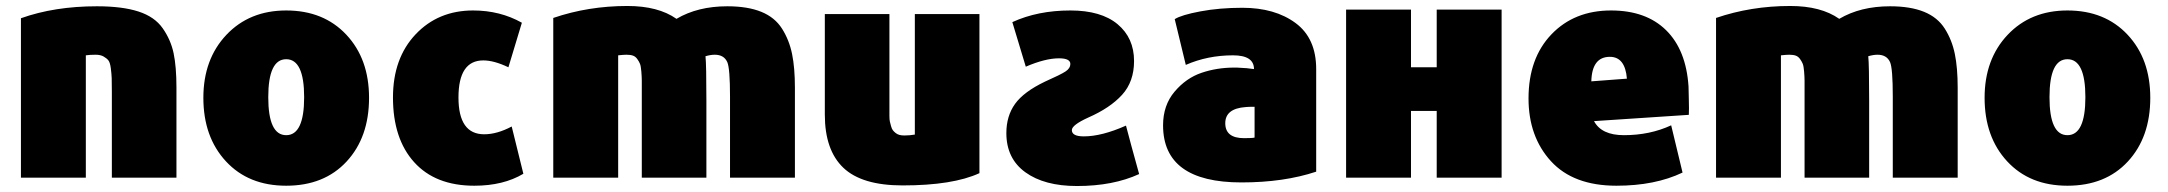

<svg xmlns="http://www.w3.org/2000/svg" viewBox="-20 -594 7250 642"><path d="M570 0H354V-270Q354 -276 354 -287Q354 -318 353.5 -332.5Q353 -347 350.5 -366Q348 -385 342.5 -392Q337 -399 326.5 -405Q316 -411 300 -411Q280 -411 267 -409V0H50V-533Q162 -573 304 -573Q389 -573 443 -555.5Q497 -538 524 -499.5Q551 -461 560.5 -416Q570 -371 570 -301Z M1214 -267Q1214 -135 1139 -54Q1064 27 937 27Q811 27 735.5 -54.5Q660 -136 660 -267Q660 -396 737 -477.5Q814 -559 937 -559Q1062 -559 1138 -478Q1214 -397 1214 -267ZM937 -142Q997 -142 997 -269Q997 -396 937 -396Q877 -396 877 -269Q877 -142 937 -142Z M1730 -13Q1663 27 1566 27Q1436 27 1365 -51.5Q1294 -130 1294 -268Q1294 -399 1369.5 -479Q1445 -559 1562 -559Q1652 -559 1725 -518Q1710 -469 1680 -369Q1632 -392 1596 -392Q1513 -392 1513 -268Q1513 -145 1599 -145Q1642 -145 1691 -171Z M2638 0H2421V-271Q2421 -365 2412 -386Q2401 -411 2370 -411Q2356 -411 2339 -406Q2342 -378 2342 -257V0H2126V-270Q2126 -275 2126 -284Q2126 -311 2126 -323.5Q2126 -336 2124.5 -354.5Q2123 -373 2120 -380.5Q2117 -388 2111 -396.5Q2105 -405 2096.5 -408Q2088 -411 2075 -411Q2065 -411 2047 -409V0H1830V-534Q1947 -574 2078 -574Q2181 -574 2242 -531Q2313 -573 2412 -573Q2480 -573 2525.5 -554.5Q2571 -536 2595 -498Q2619 -460 2628.5 -413.5Q2638 -367 2638 -301Z M3255 -15Q3166 26 2998 26Q2862 26 2800 -33Q2738 -92 2738 -211V-547H2954V-278Q2954 -269 2954 -252.5Q2954 -236 2954 -228Q2954 -220 2954 -207Q2954 -194 2955.5 -187.5Q2957 -181 2959.5 -172Q2962 -163 2965.5 -158.5Q2969 -154 2974.5 -149.5Q2980 -145 2987 -143Q2994 -141 3004 -141Q3022 -141 3039 -144V-547H3255Z M3345 -149Q3345 -206 3374 -246.5Q3403 -287 3474 -321Q3528 -345 3543.5 -355.5Q3559 -366 3559 -380Q3559 -399 3521 -399Q3475 -399 3410 -371L3365 -520Q3450 -559 3559 -559Q3662 -559 3717 -513Q3772 -467 3772 -390Q3772 -321 3732 -277Q3692 -233 3619 -201Q3564 -176 3564 -159Q3564 -138 3604 -138Q3664 -138 3745 -174Q3759 -120 3789 -12Q3702 28 3581 28Q3472 28 3408.5 -18Q3345 -64 3345 -149Z M4381 -363V-20Q4273 16 4131 16Q3869 16 3869 -175Q3869 -242 3907.5 -287.5Q3946 -333 3997.5 -350.5Q4049 -368 4107 -368H4116Q4125 -367 4132 -367Q4145 -367 4173 -363Q4173 -409 4103 -409Q4018 -409 3945 -377L3908 -530Q3930 -544 3994 -556Q4058 -568 4134 -568Q4243 -568 4312 -517Q4381 -466 4381 -363ZM4175 -134V-237Q4154 -237 4145 -236Q4077 -231 4077 -182Q4077 -132 4140 -132Q4168 -132 4175 -134Z M5001 -562V0H4784V-223H4698V0H4481V-562H4698V-369H4784V-562Z M5627 -210 5310 -189Q5335 -142 5410 -142Q5497 -142 5568 -175L5606 -17Q5514 27 5385 27Q5241 27 5166 -55Q5091 -137 5091 -265Q5091 -399 5167.5 -479Q5244 -559 5367 -559Q5484 -559 5551 -493Q5618 -427 5626 -305Q5626 -295 5627 -262Q5628 -229 5627 -210ZM5420 -331Q5414 -404 5363 -404Q5303 -404 5301 -322Z M6526 0H6309V-271Q6309 -365 6300 -386Q6289 -411 6258 -411Q6244 -411 6227 -406Q6230 -378 6230 -257V0H6014V-270Q6014 -275 6014 -284Q6014 -311 6014 -323.5Q6014 -336 6012.5 -354.5Q6011 -373 6008 -380.5Q6005 -388 5999 -396.5Q5993 -405 5984.5 -408Q5976 -411 5963 -411Q5953 -411 5935 -409V0H5718V-534Q5835 -574 5966 -574Q6069 -574 6130 -531Q6201 -573 6300 -573Q6368 -573 6413.5 -554.5Q6459 -536 6483 -498Q6507 -460 6516.5 -413.5Q6526 -367 6526 -301Z M7170 -267Q7170 -135 7095 -54Q7020 27 6893 27Q6767 27 6691.5 -54.5Q6616 -136 6616 -267Q6616 -396 6693 -477.5Q6770 -559 6893 -559Q7018 -559 7094 -478Q7170 -397 7170 -267ZM6893 -142Q6953 -142 6953 -269Q6953 -396 6893 -396Q6833 -396 6833 -269Q6833 -142 6893 -142Z"/></svg>

Font: Repo
Style: ExtraBlack
Weight: 1000
Designer: Stefan Peev
Foundry: Context Ltd
Version: Version 001.000